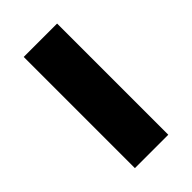

<svg xmlns="http://www.w3.org/2000/svg" viewBox="-162 -547 602 602"><g transform="rotate(-45 139.0 -246.5)"><path d="M213 0V-493H65V0Z"/></g></svg>

Font: SnT
Style: Bold
Weight: 700
Designer: Natanael Gama
Version: Version 1.001;PS 001.001;hotconv 1.0.70;makeotf.lib2.5.58329